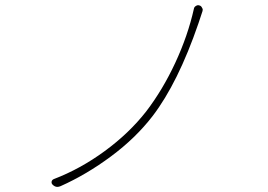

<svg xmlns="http://www.w3.org/2000/svg" viewBox="-20 -733 1040 744"><path d="M752.9 -711.9Q759.8 -710 762.7 -703.1Q765.6 -699.2 765.6 -695.3Q765.6 -692.4 764.6 -689.5L749 -642.6Q669.9 -412.1 571.3 -283.2Q505.9 -198.2 410.6 -127.4Q315.4 -56.6 214.8 -11.7Q208 -8.8 202.1 -8.8Q192.4 -8.8 183.6 -17.6Q179.7 -21.5 179.7 -26.4Q179.7 -35.2 188.5 -39.1Q291 -78.1 385.7 -147.5Q480.5 -216.8 546.9 -301.8Q610.4 -384.8 659.2 -489.7Q708 -594.7 731.4 -699.2Q732.4 -706.1 739.3 -710Q743.2 -712.9 748 -712.9Q750 -712.9 752.9 -711.9Z"/></svg>

Font: Gen Jyuu Gothic ExtraLight
Style: Regular
Weight: 100
Designer: [Source Han Sans]
Ryoko NISHIZUKA  (kana & ideographs); Paul D. Hunt (Latin, Greek & Cyrillic); Wenlong ZHANG  (bopomofo
Version: Version 1.002.20150607